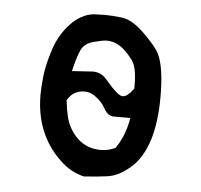

<svg xmlns="http://www.w3.org/2000/svg" viewBox="-41 -520 583 558"><g transform="rotate(5 250.0 -240.5)"><path d="M223 -4Q184 -13 153 -43Q77 -115 77 -230Q77 -251 80.5 -284Q84 -317 98.5 -362Q113 -407 143.5 -439.5Q174 -472 211 -476L243 -477Q264 -477 293.5 -473.5Q323 -470 358.5 -435.5Q394 -401 406 -379Q425 -340 425 -255Q425 -105 360 -46Q325 -15 291.5 -10.5Q258 -6 223 -4ZM265 -85Q288 -85 308 -95Q334 -132 343 -185H324Q313 -185 295 -185Q277 -185 266 -205.5Q255 -226 233 -241Q219 -250 205 -250Q170 -250 154 -220Q160 -167 172 -145Q204 -85 265 -85ZM315 -246Q329 -246 347 -271V-282Q347 -318 340 -338Q333 -358 303 -385Q281 -403 255 -403Q244 -403 217.5 -396Q191 -389 181.5 -369Q172 -349 162 -306L223 -310Q248 -310 265 -289Q301 -246 315 -246Z"/></g></svg>

Font: Xiaolai SC
Style: Regular
Weight: 400
Designer: Nozomi Seto 瀬戸のぞみ
Version: Version 3.11;December 4, 2020;FontCreator 13.0.0.2613 64-bit